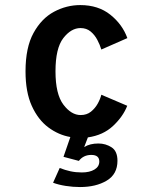

<svg xmlns="http://www.w3.org/2000/svg" viewBox="-20 -532 590 756"><path d="M295 204.5Q267 204.5 238.5 200Q210 195.5 189 187.5L215 129.5Q237 138 257.8 142.5Q278.5 147 302.5 147Q333 147 352 135.5Q371 124 371 104Q371 78 339.5 78Q308.5 78 290.5 101.5L230 85.5L257 7.5Q210.5 -0.5 170.2 -30.5Q130 -60.5 105.2 -115Q80.5 -169.5 80.5 -251Q80.5 -345 112 -402.2Q143.5 -459.5 192.8 -485.8Q242 -512 296 -512Q367 -512 414.5 -474Q462 -436 481.5 -382L379 -337Q373.5 -355.5 363.2 -375Q353 -394.5 336.8 -408Q320.5 -421.5 297 -421.5Q260 -421.5 229.2 -381.8Q198.5 -342 198.5 -251Q198.5 -161.5 229.5 -120.2Q260.5 -79 297.5 -79Q321.5 -79 338 -92.2Q354.5 -105.5 364.8 -124Q375 -142.5 379 -159L481 -115.5Q464.5 -73 425.2 -36.2Q386 0.5 326 9L311.5 47Q334 33 367.5 33Q396 33 419.2 48Q442.5 63 442.5 101Q442.5 154 400.2 179.2Q358 204.5 295 204.5Z"/></svg>

Font: Trispace SemiCondensed Medium
Style: Regular
Weight: 500
Width: 4
Designer: Tyler Finck
Foundry: Etcetera Type Company
Version: Version 1.210; ttfautohint (v1.8.3)